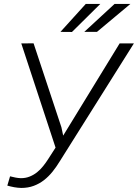

<svg xmlns="http://www.w3.org/2000/svg" viewBox="-20 -928 689 960"><path d="M287.1 -291.5 295.9 -250 578.1 -710.9H649.4L278.3 -120.6Q261.7 -93.3 242.4 -69.3Q223.1 -45.4 200 -27.3Q176.8 -9.3 148.7 1.2Q120.6 11.7 86.4 11.7Q68.4 11.2 51 8.1Q33.7 4.9 16.6 0L30.3 -46.4Q43.5 -43 56.9 -40.3Q70.3 -37.6 84.5 -37.1Q108.4 -37.1 128.4 -45.2Q148.4 -53.2 165.3 -66.7Q182.1 -80.1 196 -97.7Q210 -115.2 221.7 -133.8L257.8 -189.9L86.4 -710.9L147.9 -711.4ZM552.7 -908.2H631.8L464.8 -768.6H401.4ZM408.7 -908.2H481.4L339.8 -768.1L282.2 -768.6Z"/></svg>

Font: Roboto Mono Light
Style: Italic
Weight: 300
Designer: Google
Version: Version 2.000985; 2015; ttfautohint (v1.3)